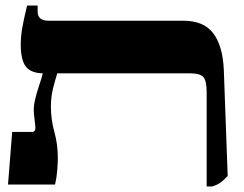

<svg xmlns="http://www.w3.org/2000/svg" viewBox="-20 -667 882 694"><path d="M9 0 24 -190H95Q109 -190 108 -207L103 -253Q100 -277 106 -303.5Q112 -330 120.5 -355Q129 -380 134 -399V-402Q91 -403 73 -427Q55 -451 55 -506Q55 -534 60 -564Q65 -594 78 -647H116V-625Q116 -592 156 -592H644Q716 -592 750.5 -547Q785 -502 789 -415L803 -31Q788 -15 777 -7Q766 1 747 7H727V-333Q727 -374 715.5 -388Q704 -402 665 -402H187Q179 -377 171.5 -346.5Q164 -316 164 -282Q164 -235 176.5 -190Q189 -145 189 -97Q189 -79 187 -52.5Q185 -26 179 0Z"/></svg>

Font: Noto Serif Hebrew SemiCondensed Black
Style: Regular
Weight: 900
Width: 4
Designer: Monotype Design Team
Foundry: Monotype Imaging Inc.
Version: Version 2.004; ttfautohint (v1.8.4.7-5d5b)